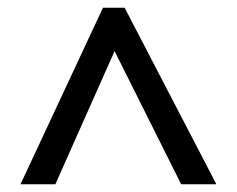

<svg xmlns="http://www.w3.org/2000/svg" viewBox="-20 -739 612 496"><path d="M33 -263 246 -719H302L539 -263H448L276 -607L123 -263Z"/></svg>

Font: Noto Sans Kawi Medium
Style: Regular
Weight: 500
Designer: Fadhl Haqq
Version: Version 1.000